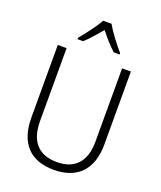

<svg xmlns="http://www.w3.org/2000/svg" viewBox="-170 -1054 982 1170"><g transform="rotate(20 321.0 -468.5)"><path d="M348 -947H293C270 -903 218 -837 185 -797V-788H221C254 -817 290 -860 321 -897C351 -859 387 -817 420 -788H458V-797C426 -833 372 -902 348 -947ZM558 -240V-714H501V-238C501 -107 436 -41 322 -41C205 -41 141 -107 141 -242V-714H84V-242C84 -78 168 10 320 10C469 10 558 -75 558 -240Z"/></g></svg>

Font: Noto Sans Ethiopic SemiCondensed Light
Style: Regular
Weight: 300
Width: 4
Designer: Monotype Design Team
Foundry: Monotype Imaging Inc.
Version: Version 2.102